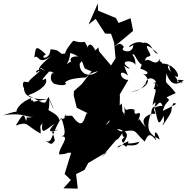

<svg xmlns="http://www.w3.org/2000/svg" viewBox="-41 -928 1110 1138"><path d="M703 -217C693 -292 648 -289 686 -246C677 -240 689 -253 681 -315C590 -231 641 -224 585 -187L668 -288L670 -368L660 -353L720 -455C669 -451 654 -532 718 -480C676 -580 705 -514 729 -523C650 -569 746 -578 762 -543C763 -605 727 -603 753 -606C778 -570 784 -527 867 -530C787 -560 843 -540 851 -538C823 -606 798 -547 791 -521C861 -500 828 -478 806 -492C872 -445 818 -398 730 -383C810 -390 810 -429 822 -429C823 -477 885 -478 892 -415C873 -441 935 -488 864 -426C893 -468 872 -393 868 -401C896 -402 875 -381 863 -303C863 -303 892 -346 876 -298C887 -290 906 -347 922 -301C826 -295 905 -250 869 -253C865 -259 774 -234 825 -174C782 -210 791 -237 777 -210C816 -308 746 -214 757 -278C706 -293 711 -256 694 -297C707 -243 691 -231 638 -283L605 -206L696 -252ZM502 -505 444 -430 397 -388 396 -362 414 -289 479 -257 472 -256C454 -211 447 -157 386 -242H352C323 -205 337 -190 352 -253C318 -212 380 -242 311 -217C300 -257 260 -259 228 -291C222 -270 255 -236 251 -338C282 -262 289 -262 246 -354C223 -310 238 -302 125 -364C159 -373 252 -419 230 -462C198 -444 207 -457 250 -504C301 -504 258 -471 274 -509C261 -485 249 -454 279 -432C346 -410 362 -436 343 -437C355 -451 377 -464 469 -469C490 -496 535 -505 540 -506C468 -449 415 -520 436 -564C403 -516 472 -594 454 -586C428 -539 483 -584 444 -568L461 -522ZM524 -629C484 -709 473 -621 476 -653C449 -704 476 -662 395 -686C390 -688 335 -615 347 -608C367 -593 345 -638 423 -593C338 -600 397 -523 398 -573C311 -531 372 -528 375 -619C287 -591 346 -630 258 -636C257 -570 186 -580 231 -606C167 -665 172 -648 162 -588C193 -608 181 -536 263 -596C163 -518 181 -497 224 -511C169 -531 209 -530 226 -507C159 -533 168 -478 186 -506C215 -513 142 -470 125 -438C174 -436 100 -444 100 -444C76 -404 145 -371 101 -410C100 -378 114 -334 243 -341C109 -316 125 -320 162 -313C141 -365 154 -300 140 -349C155 -347 89 -333 61 -283C43 -247 94 -286 -21 -245C106 -264 115 -227 160 -237C83 -216 131 -262 114 -211C98 -255 100 -262 52 -184C130 -210 106 -188 200 -136C201 -185 190 -171 210 -198C199 -115 235 -166 282 -194C214 -120 299 -162 305 -160C245 -130 270 -175 284 -94C253 -60 273 -78 207 -100C277 -72 245 -96 322 -231C351 -145 347 -122 321 -120C381 -124 307 -55 309 -13C415 -14 360 -74 374 -55C347 -75 368 -51 316 -21L381 -23L342 103L379 139L335 188L420 190L410 104L460 79L482 38L592 -27L559 6L647 -98L660 -105L691 -148C663 -146 630 -178 684 -155C680 -78 722 -147 691 -110C656 -78 724 -68 785 -88C766 -41 670 -90 655 -53C675 -55 749 -131 708 -58C661 -81 741 -114 698 -150C776 -164 755 -142 817 -89C836 -132 848 -144 885 -95C863 -160 889 -156 906 -101C842 -135 822 -157 852 -255C865 -197 840 -281 874 -297C899 -181 899 -184 930 -242C933 -178 928 -218 923 -184C1001 -296 960 -250 986 -316C1044 -319 925 -278 924 -268C938 -338 982 -324 946 -351C1002 -377 1011 -381 1000 -377C937 -460 939 -415 945 -492C962 -452 983 -406 1049 -451C998 -462 1005 -448 1041 -439C1040 -433 1004 -429 1034 -434C1041 -470 1011 -438 1011 -438C1018 -480 925 -522 964 -543C959 -531 972 -478 1012 -472C1025 -489 980 -554 921 -551C907 -590 849 -533 878 -525C932 -603 897 -537 908 -582C879 -519 839 -602 819 -562C819 -615 872 -572 840 -625C805 -687 865 -639 895 -611C863 -606 862 -685 806 -674C754 -696 686 -624 749 -661C748 -600 659 -627 694 -649C668 -682 663 -666 634 -650L748 -745L733 -820L662 -792L646 -821L540 -865L539 -908L484 -783L526 -816L582 -729L617 -728L635 -677L644 -582L617 -540L546 -624L542 -647Z"/></svg>

Font: Hussar Lance
Style: ExBdObl
Weight: 700
Foundry: Cannot Into Space Fonts, PlusOne Fonts
Version: Version 2.270